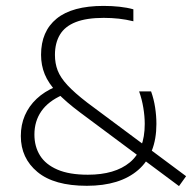

<svg xmlns="http://www.w3.org/2000/svg" viewBox="-20 -622 650 650"><path d="M586 8 251.5 -241Q202 -278 173 -309Q144 -340 131.5 -370.5Q119 -401 119 -436.5Q119 -516 171.8 -559Q224.5 -602 330.5 -602Q359 -602 384.5 -599.2Q410 -596.5 431.5 -590.5V-550Q407 -556 382.2 -558.8Q357.5 -561.5 331 -561.5Q273 -561.5 236.5 -547.2Q200 -533 183 -504.8Q166 -476.5 166 -436Q166 -407.5 175.2 -383.5Q184.5 -359.5 208.2 -333.8Q232 -308 275.5 -274.5L610 -25.5ZM274 7Q163 7 106.8 -39.8Q50.5 -86.5 50.5 -161.5Q50.5 -199.5 64.2 -231.2Q78 -263 104 -287.5Q130 -312 167.5 -328L191.5 -300.5Q143 -279 119.8 -245.2Q96.5 -211.5 96.5 -166.5Q96.5 -126 115.5 -95.5Q134.5 -65 174.5 -47.8Q214.5 -30.5 277.5 -30.5Q369 -30.5 419.5 -72.2Q470 -114 470 -202.5Q470 -228.5 465.2 -257.2Q460.5 -286 451 -312.5H491.5Q501 -286 505.2 -257.8Q509.5 -229.5 509.5 -202.5Q509.5 -100 447.8 -46.5Q386 7 274 7Z"/></svg>

Font: Encode Sans SC Condensed Thin ExtraLight
Style: Regular
Weight: 250
Version: Version 3.002